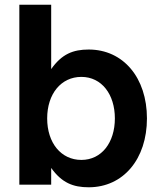

<svg xmlns="http://www.w3.org/2000/svg" viewBox="-20 -783 683 814"><path d="M356 11C503 11 603 -109 603 -281C603 -453 503 -573 356 -573C290 -573 242 -554 197 -490V-763H62V0H197V-71C242 -8 290 11 356 11ZM180 -281C180 -385 239 -457 325 -457C411 -457 467 -383 467 -281C467 -179 411 -105 325 -105C239 -105 180 -177 180 -281Z"/></svg>

Font: Swile Sans
Style: Bold
Weight: 700
Designer: Lord
Foundry: Lord
Version: Version 1.477;FEAKit 1.0